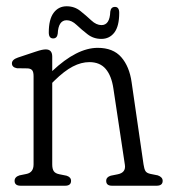

<svg xmlns="http://www.w3.org/2000/svg" viewBox="-20 -592 539 612"><path d="M146.5 -411.5V-365.5Q225 -439.5 291.5 -439.5Q340.5 -439.5 366.5 -409.8Q392.5 -380 399.5 -330L437.5 -68Q439.5 -54 443.5 -47Q447.5 -40 460.5 -37.5L483 -33Q498.5 -27.5 498.5 -15.5Q498.5 0 479 0H337Q318.5 0 318.5 -15.5Q318.5 -27.5 333 -32L355.5 -36.5Q382 -42 378 -67L341.5 -309.5Q335.5 -350.5 317 -372.2Q298.5 -394 265 -394Q239 -394 212 -380Q185 -366 153 -334.5L146.5 -328V-68Q146.5 -53.5 151.5 -46.2Q156.5 -39 169.5 -36.5L192 -32Q206.5 -27.5 206.5 -15.5Q206.5 0 187.5 0H46Q26.5 0 26.5 -15.5Q26.5 -28 42 -33L64 -37.5Q87 -42 87 -68V-349Q87 -362 83 -367.5Q79 -373 69 -374L34 -374.5Q18 -377.5 18 -390Q18 -402 37 -408.5L92.5 -427Q106 -431.5 113.2 -433Q120.5 -434.5 126 -434.5Q146.5 -434.5 146.5 -411.5ZM303 -468Q278 -468 259 -482.8Q240 -497.5 224.2 -512.5Q208.5 -527.5 192.5 -527.5Q166 -527.5 164 -484.5Q162 -469.5 149.5 -469.5Q135.5 -469.5 135.5 -488.5Q135.5 -530.5 151 -551.2Q166.5 -572 192.5 -572Q217.5 -572 236.2 -557Q255 -542 271 -527Q287 -512 303.5 -512Q330 -512 331.5 -555Q333.5 -570 346.5 -570Q360 -570 360 -551Q360 -508.5 344.5 -488.2Q329 -468 303 -468Z"/></svg>

Font: Fraunces 144pt S100 Light
Style: Regular
Weight: 300
Version: Version 1.000; ttfautohint (v1.8.3)